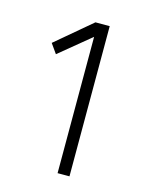

<svg xmlns="http://www.w3.org/2000/svg" viewBox="-70 -885 345 468"><g transform="rotate(15 102.5 -650.5)"><path d="M150 -461V-840H114L24 -764L41 -740L120 -805V-461Z"/></g></svg>

Font: Kreadon Extra Light
Style: Regular
Weight: 200
Designer: kohakuno
Foundry: StudioGnu
Version: Version 1.000;Glyphs 3.1.2 (3151)